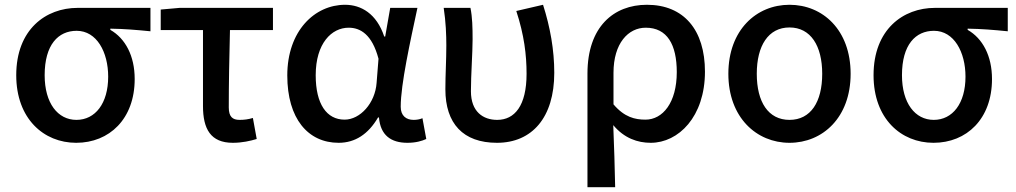

<svg xmlns="http://www.w3.org/2000/svg" viewBox="-20 -584 4253 804"><path d="M299 14C438 14 544 -86 544 -253C544 -350 505 -423 442 -459V-464C502 -463 549 -459 610 -453V-551H305C172 -551 48 -461 48 -269C48 -87 163 14 299 14ZM300 -82C222 -82 167 -152 167 -269C167 -397 224 -455 301 -455C385 -455 433 -366 433 -263C433 -151 379 -82 300 -82Z M955 14C994 14 1029 6 1055 -2L1039 -90C1019 -84 1002 -82 983 -82C954 -82 938 -95 938 -134C938 -230 940 -343 943 -458H1123V-551H732L653 -544V-458H830V-140C830 -44 862 14 955 14Z M1398 14C1467 14 1522 -22 1563 -92H1567C1573 -18 1617 14 1686 14C1722 14 1748 6 1765 -2L1749 -89C1738 -84 1724 -82 1712 -82C1681 -82 1658 -99 1658 -137C1658 -231 1698 -411 1728 -551H1614L1593 -431H1589C1557 -527 1492 -564 1425 -564C1298 -564 1183 -455 1183 -268C1183 -87 1270 14 1398 14ZM1423 -83C1348 -83 1302 -148 1302 -269C1302 -403 1369 -468 1440 -468C1489 -468 1538 -440 1565 -338L1557 -237C1551 -152 1488 -83 1423 -83Z M2061 14C2208 14 2301 -92 2301 -279C2301 -375 2284 -470 2254 -564L2142 -538C2175 -437 2185 -354 2185 -275C2185 -141 2135 -82 2062 -82C2003 -82 1952 -116 1952 -202C1952 -271 1959 -363 1959 -419C1959 -469 1958 -512 1950 -551H1838C1847 -492 1849 -437 1849 -394C1849 -332 1845 -271 1845 -210C1845 -67 1919 14 2061 14Z M2440 200H2556C2554 108 2552 35 2548 -60C2594 -5 2650 14 2705 14C2821 14 2932 -95 2932 -284C2932 -458 2844 -564 2689 -564C2550 -564 2440 -472 2440 -276ZM2683 -83C2639 -83 2595 -93 2549 -147V-279C2549 -403 2611 -468 2684 -468C2774 -468 2814 -397 2814 -282C2814 -154 2755 -83 2683 -83Z M3286 14C3425 14 3542 -92 3542 -275C3542 -459 3425 -564 3286 -564C3148 -564 3030 -459 3030 -275C3030 -92 3148 14 3286 14ZM3286 -82C3197 -82 3149 -157 3149 -275C3149 -392 3197 -469 3286 -469C3375 -469 3423 -392 3423 -275C3423 -157 3375 -82 3286 -82Z M3889 14C4028 14 4134 -86 4134 -253C4134 -350 4095 -423 4032 -459V-464C4092 -463 4139 -459 4200 -453V-551H3895C3762 -551 3638 -461 3638 -269C3638 -87 3753 14 3889 14ZM3890 -82C3812 -82 3757 -152 3757 -269C3757 -397 3814 -455 3891 -455C3975 -455 4023 -366 4023 -263C4023 -151 3969 -82 3890 -82Z"/></svg>

Font: Noto Sans TC Medium
Style: Regular
Weight: 500
Designer: Ryoko NISHIZUKA 西塚涼子 (kana, bopomofo & ideographs); Paul D. Hunt (Latin, Greek & Cyrillic); Sandoll Communications 산돌커뮤니
Foundry: Adobe
Version: Version 2.004;hotconv 1.0.118;makeotfexe 2.5.65603